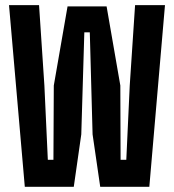

<svg xmlns="http://www.w3.org/2000/svg" viewBox="-20 -717 668 737"><path d="M263.2 0H75.2L14.6 -697.3H129.9L150.4 -388.7L163.6 -103.5H185.1L186.5 -388.7L239.3 -692.4H389.2L441.9 -388.7L442.9 -103.5H464.8L478 -388.7L498.5 -697.3H613.3L553.2 0H364.7L335.4 -201.2L324.7 -592.8H303.7L292 -201.2Z"/></svg>

Font: Agdasima
Style: Bold
Weight: 700
Width: 3
Designer: The DocRepair Project, Patric King
Foundry: Google
Version: Version 2.002